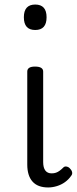

<svg xmlns="http://www.w3.org/2000/svg" viewBox="-20 -808 340 845"><path d="M192 17Q146 17 123 -9Q100 -35 100 -84V-493Q100 -504 108.5 -509.5Q117 -515 134 -515Q152 -515 161 -509.5Q170 -504 170 -493V-95Q170 -70 179.5 -57.5Q189 -45 207 -45Q218 -45 226.5 -48Q235 -51 243 -57Q251 -63 260 -72Q266 -77 275 -74.5Q284 -72 289 -65Q296 -58 297.5 -49.5Q299 -41 293 -34Q282 -18 266 -6.5Q250 5 230.5 11Q211 17 192 17ZM135 -676Q110 -676 97.5 -690Q85 -704 85 -732Q85 -760 97.5 -774Q110 -788 135 -788Q160 -788 172.5 -774Q185 -760 185 -732Q185 -704 172.5 -690Q160 -676 135 -676Z"/></svg>

Font: Playwrite CL Light
Style: Regular
Weight: 300
Designer: Veronika Burian, José Scaglione
Foundry: TypeTogether
Version: Version 1.002